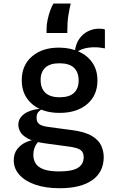

<svg xmlns="http://www.w3.org/2000/svg" viewBox="-20 -820 640 1068"><path d="M312.5 227Q233 227 175.8 207Q118.5 187 87.5 152Q56.5 117 56.5 72Q56.5 35 75 10.5Q93.5 -14 120.5 -27Q147.5 -40 173 -41.5L199 -39Q192 -31.5 184 -20.5Q176 -9.5 170.8 6Q165.5 21.5 165.5 42Q165.5 68 178 88.8Q190.5 109.5 222 121.5Q253.5 133.5 310 133.5Q381.5 133.5 413.5 113.5Q445.5 93.5 445.5 54Q445.5 27 428 14.2Q410.5 1.5 361 -5L231.5 -22.5Q167 -31.5 135 -49.2Q103 -67 92.5 -87.5Q82 -108 82 -124.5Q82 -152.5 97.8 -170.5Q113.5 -188.5 136 -198.5Q158.5 -208.5 180.8 -212Q203 -215.5 215.5 -214Q201.5 -207 192.5 -196Q183.5 -185 183.5 -164Q183.5 -141 198.2 -129.8Q213 -118.5 250.5 -113.5L379.5 -96.5Q452.5 -87 490.8 -64Q529 -41 543 -10Q557 21 557 54Q557 94.5 541.2 126.8Q525.5 159 494.5 181.2Q463.5 203.5 418 215.2Q372.5 227 312.5 227ZM311.5 -192Q216 -192 158.5 -241.2Q101 -290.5 101 -373.5Q101 -458 159.2 -507.2Q217.5 -556.5 312.5 -555Q373 -554 420.2 -532.2Q467.5 -510.5 494.8 -470Q522 -429.5 522 -372Q522 -289 464.5 -240.5Q407 -192 311.5 -192ZM312 -279Q365.5 -279 391.5 -303.2Q417.5 -327.5 417.5 -372.5Q417.5 -418.5 391.2 -443.2Q365 -468 311 -468Q258 -468 232 -443.8Q206 -419.5 206 -375Q206 -329 232.2 -304Q258.5 -279 312 -279ZM402.5 -525.5 396 -530.5Q400.5 -574.5 420.5 -603.2Q440.5 -632 469.8 -646.2Q499 -660.5 530 -660.5Q540 -660.5 548.8 -659.5Q557.5 -658.5 563.5 -656V-551Q548 -553.5 536.2 -555.2Q524.5 -557 502 -557Q488 -557 470 -554.5Q452 -552 434.2 -545.2Q416.5 -538.5 402.5 -525.5ZM239 -636.5V-661.5Q239 -682.5 244.8 -709.8Q250.5 -737 259.5 -762Q268.5 -787 277.5 -800.5H373.5Q367 -774.5 360.8 -737.2Q354.5 -700 354.5 -652.5V-636.5Z"/></svg>

Font: Spline Sans Mono Medium
Style: Regular
Weight: 500
Monospace: yes
Version: Version 1.004